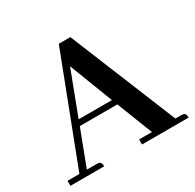

<svg xmlns="http://www.w3.org/2000/svg" viewBox="-132 -729 885 873"><g transform="rotate(-30 310.5 -293.0)"><path d="M621.1 0Q621.1 -22.5 607.4 -25.4Q603.5 -26.4 596.7 -26.4H566.4L337.9 -585.9H277.3L62.5 -26.4H0V0H177.7Q177.7 -22.5 164.1 -25.4Q159.2 -26.4 153.3 -26.4H101.6L172.9 -213.9H370.1L443.4 -26.4H376V0ZM358.4 -243.2H183.6L270.5 -471.7Z"/></g></svg>

Font: Abhaya Libre
Style: Bold
Weight: 700
Designer: Pushpananda Ekanayake, Sol Matas, Pathum Egodawatta
Foundry: Mooniak
Version: Version 1.050 ; ttfautohint (v1.6)